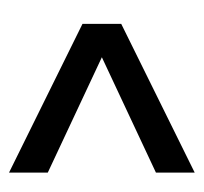

<svg xmlns="http://www.w3.org/2000/svg" viewBox="-33 -494 452 426"><g transform="rotate(90 193.0 -281.0)"><path d="M363 -75 33 -238V-324L363 -487V-401L107 -281L363 -161Z"/></g></svg>

Font: Cabin
Style: Regular
Weight: 400
Width: 4
Designer: Pablo Impallari
Foundry: Pablo Impallari. http://www.impallari.com Igino Marini. http://www.ikern.com
Version: Version 3.001